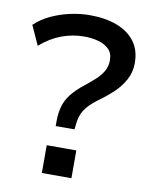

<svg xmlns="http://www.w3.org/2000/svg" viewBox="-81 -775 665 837"><g transform="rotate(10 251.0 -357.0)"><path d="M186 -212V-234Q186 -271 195 -301Q204 -331 224.5 -356.5Q245 -382 278 -408Q302 -427 323 -446Q344 -465 356.5 -486.5Q369 -508 369 -535Q369 -567 351 -584.5Q333 -602 304 -610Q275 -618 241 -618Q190 -618 141.5 -600Q93 -582 48 -543L9 -629Q40 -658 80 -676.5Q120 -695 164 -704.5Q208 -714 249 -714Q318 -714 369.5 -694.5Q421 -675 449.5 -637Q478 -599 478 -542Q478 -501 459.5 -467.5Q441 -434 413 -407.5Q385 -381 354 -359Q324 -337 306.5 -317.5Q289 -298 281 -276.5Q273 -255 271 -227L269 -212ZM162 0V-123H293V0Z"/></g></svg>

Font: Nunito Sans 7pt SemiBold
Style: Regular
Weight: 600
Designer: Vernon Adams
Foundry: Vernon Adams
Version: Version 3.101;gftools[0.9.27]